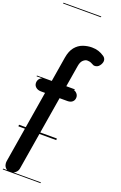

<svg xmlns="http://www.w3.org/2000/svg" viewBox="-298 -1298 1128 1795"><g transform="rotate(20 266.0 -401.0)"><path d="M69 427Q41.5 427 26 413.2Q10.5 399.5 5.2 380.2Q0 361 3 344L122 -379H82Q50 -379 30 -396Q10 -413 10 -439Q10 -464 26.2 -482.2Q42.5 -500.5 75 -500.5H142L183.5 -753Q195 -821 226.5 -859.2Q258 -897.5 301.2 -913Q344.5 -928.5 390 -928.5Q425.5 -928.5 454.8 -919.2Q484 -910 512 -891Q531 -878.5 535.8 -858Q540.5 -837.5 526 -811Q509 -782 486.2 -776.8Q463.5 -771.5 450.5 -780.5Q441.5 -786 426.8 -792.2Q412 -798.5 390 -798.5Q370.5 -798.5 350 -779.8Q329.5 -761 323 -720.5L286.5 -500.5H337.5Q371.5 -500.5 391.8 -482.2Q412 -464 412 -439Q412 -411.5 394 -395.2Q376 -379 344.5 -379H266.5L143.5 364.5Q140 389.5 119 408.2Q98 427 69 427ZM69 427Q41.5 427 26 413.2Q10.5 399.5 5.2 380.2Q0 361 3 344L122 -379H82Q50 -379 30 -396Q10 -413 10 -439Q10 -464 26.2 -482.2Q42.5 -500.5 75 -500.5H142L183.5 -753Q195 -821 226.5 -859.2Q258 -897.5 301.2 -913Q344.5 -928.5 390 -928.5Q425.5 -928.5 454.8 -919.2Q484 -910 512 -891Q531 -878.5 535.8 -858Q540.5 -837.5 526 -811Q509 -782 486.2 -776.8Q463.5 -771.5 450.5 -780.5Q441.5 -786 426.8 -792.2Q412 -798.5 390 -798.5Q370.5 -798.5 350 -779.8Q329.5 -761 323 -720.5L286.5 -500.5H337.5Q371.5 -500.5 391.8 -482.2Q412 -464 412 -439Q412 -411.5 394 -395.2Q376 -379 344.5 -379H266.5L143.5 364.5Q140 389.5 119 408.2Q98 427 69 427ZM-5 420.5H371.5V428.5H-5ZM-5 -16H371.5V0H-5ZM-5 -505.5H371.5V-497.5H-5ZM-5 -1230H371.5V-1222H-5Z"/></g></svg>

Font: Edu VIC WA NT Pre Guide
Style: Regular
Weight: 400
Designer: Tina and Corey Anderson, Eben Sorkin, Mirko Velimirovic
Foundry: Google for Education
Version: Version 1.000